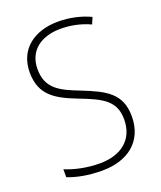

<svg xmlns="http://www.w3.org/2000/svg" viewBox="-136 -811 762 908"><g transform="rotate(-20 244.5 -357.0)"><path d="M440 -184C440 -298 370 -335 256 -380C163 -416 97 -446 97 -545C97 -639 167 -688 264 -688C309 -688 360 -680 412 -656L426 -689C379 -711 324 -724 265 -724C146 -724 57 -661 57 -543C57 -427 130 -388 233 -348C343 -306 401 -275 401 -183C401 -80 328 -26 223 -26C157 -26 96 -40 50 -59V-19C94 -2 150 10 222 10C349 10 440 -57 440 -184Z"/></g></svg>

Font: Noto Sans Devanagari UI SemiCondensed ExtraLight
Style: Regular
Weight: 200
Width: 4
Designer: Jelle Bosma - Monotype Design Team
Foundry: Monotype Imaging Inc.
Version: Version 2.004